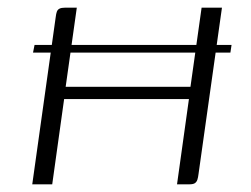

<svg xmlns="http://www.w3.org/2000/svg" viewBox="-20 -480 653 500"><path d="M64 0 125 -435Q126 -444 128 -449.5Q130 -455 135 -457.5Q140 -460 149 -460H180L151 -254H476L505 -460H558L497 -27Q496 -18 494 -12Q492 -6 487.5 -3Q483 0 473 0H441L472 -222H147L116 0ZM70 -363H583L580 -343H66Z"/></svg>

Font: Genos Thin Light
Style: Italic
Weight: 300
Italic angle: -8°
Version: Version 1.010